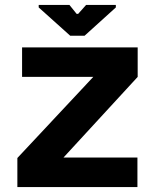

<svg xmlns="http://www.w3.org/2000/svg" viewBox="-20 -754 623 774"><path d="M50 0V-117L356 -444H69V-563H535V-444L236 -119H534V0ZM263 -610 136 -724V-734H260L289 -698H295L327 -734H447V-724L321 -610Z"/></svg>

Font: Darker Grotesque Black
Style: Regular
Weight: 900
Designer: Gabriel Lam
Foundry: TypeRant
Version: Version 1.000;gftools[0.9.28]